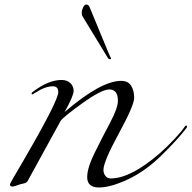

<svg xmlns="http://www.w3.org/2000/svg" viewBox="-20 -810 848 850"><path d="M214 -428Q179 -428 134 -398Q125 -392 122.5 -392Q120 -392 120 -396Q120 -400 126 -404Q195 -456 252 -456Q277 -456 291.5 -442Q306 -428 306 -407Q306 -386 266 -314Q427 -452 516 -452Q547 -452 560.5 -430.5Q574 -409 574 -376.5Q574 -344 506 -219Q438 -94 438 -58Q438 -42 447 -31Q456 -20 470 -20Q559 -20 688 -132Q722 -162 753.5 -196Q785 -230 792.5 -242Q800 -254 804 -254Q808 -254 808 -251Q808 -248 806 -244Q770 -196 697.5 -124.5Q625 -53 547.5 -16.5Q470 20 418 20Q366 20 366 -26Q366 -67 400 -135.5Q434 -204 468 -268Q502 -332 502 -364Q502 -414 464 -414Q429 -414 342.5 -351.5Q256 -289 248 -274L102 -8Q97 0 83.5 2.5Q70 5 55.5 10.5Q41 16 36 16Q24 16 24 6Q24 2 82 -96Q238 -364 238 -402Q238 -428 214 -428ZM456 -556 344 -740Q342 -742 342 -753.5Q342 -765 348 -777.5Q354 -790 362.5 -790Q371 -790 376 -780L462 -572Q463 -570 465.5 -564.5Q468 -559 470 -555Q472 -551 472 -549.5Q472 -548 466 -548Q460 -548 456 -556Z"/></svg>

Font: Miama
Style: Regular
Weight: 400
Italic angle: 16.5°
Designer: Linus Romer
Foundry: Linus Romer
Version: 0.32